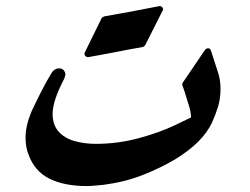

<svg xmlns="http://www.w3.org/2000/svg" viewBox="-20 -627 841 646"><path d="M469 -476Q467 -472 461 -469Q415 -461 369.5 -452Q324 -443 278 -435Q271 -434 266.5 -439.5Q262 -445 266 -452L322 -566Q323 -568 326 -569.5Q329 -571 331 -572Q378 -580 423.5 -588.5Q469 -597 514 -606Q521 -608 526 -602.5Q531 -597 526 -589ZM178 -397Q189 -397 194.5 -390.5Q200 -384 200 -376Q200 -372 195 -360Q157 -287 157 -244Q157 -207 177 -184.5Q197 -162 230.5 -152.5Q264 -143 302 -143Q376 -143 446.5 -162Q517 -181 569 -206L623 -232Q622 -252 615.5 -272Q609 -292 604 -309Q602 -317 599 -324.5Q596 -332 594 -339Q592 -344 595 -349L669 -458Q674 -465 681 -464.5Q688 -464 690 -456L713 -385Q722 -358 722 -329Q722 -295 713.5 -267.5Q705 -240 693 -214Q662 -148 571 -92Q519 -61 458.5 -37.5Q398 -14 327 -5Q313 -4 299 -2.5Q285 -1 272 -1Q196 -1 146 -26Q96 -51 76 -107Q66 -131 66 -165Q66 -204 86 -252Q103 -288 119.5 -320.5Q136 -353 155 -384Q165 -397 178 -397Z"/></svg>

Font: Aref Ruqaa Ink
Style: Bold
Weight: 700
Designer: Abdullah Aref
Version: Version 1.005